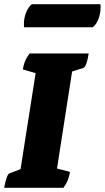

<svg xmlns="http://www.w3.org/2000/svg" viewBox="-21 -896 500 916"><path d="M-1 0Q4 -29 10.5 -47.5Q17 -66 24 -69L77 -89L149 -547L88 -565Q91 -585 98 -603Q105 -621 121 -641H402Q398 -612 391 -593Q384 -574 377 -572L323 -555L251 -92L313 -76Q310 -57 303.5 -39.5Q297 -22 282 0ZM421 -766H94Q93 -770 93 -779Q93 -811 104 -837.5Q115 -864 131 -876H458Q458 -874 458.5 -870.5Q459 -867 459 -863Q459 -832 448.5 -805Q438 -778 421 -766Z"/></svg>

Font: Petrona Black
Style: Italic
Weight: 900
Italic angle: -9°
Designer: Ringo R. Seeber
Foundry: Ringo R. Seeber
Version: Version 2.001; ttfautohint (v1.8.3)